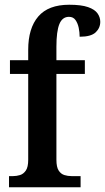

<svg xmlns="http://www.w3.org/2000/svg" viewBox="-20 -790 443 810"><path d="M18 0V-47H35Q50 -47 64.5 -51.5Q79 -56 89 -70.5Q99 -85 99 -116V-478H22V-536H99V-580Q99 -671 141.5 -720.5Q184 -770 272 -770Q323 -770 351.5 -760Q380 -750 391.5 -733.5Q403 -717 403 -698Q403 -672 383.5 -653.5Q364 -635 316 -635Q316 -654 312 -673Q308 -692 298.5 -705.5Q289 -719 271 -719Q243 -719 230.5 -688.5Q218 -658 218 -593V-536H338V-478H218V-116Q218 -85 227.5 -70.5Q237 -56 251.5 -51.5Q266 -47 282 -47H320V0Z"/></svg>

Font: Noto Serif Lao Condensed SemiBold
Style: Regular
Weight: 600
Width: 3
Designer: Monotype Design Team
Foundry: Monotype Imaging Inc.
Version: Version 2.003; ttfautohint (v1.8.4.7-5d5b)